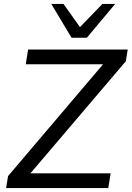

<svg xmlns="http://www.w3.org/2000/svg" viewBox="-20 -957 670 977"><path d="M11 0 21 -61 535 -666 539 -630H111L123 -705H630L620 -645L105 -40L101 -75H543L531 0ZM344 -765 241 -937H303L387 -819L501 -937H566L422 -765Z"/></svg>

Font: Nunito Sans 10pt
Style: Italic
Weight: 400
Italic angle: -9°
Designer: Vernon Adams
Foundry: Vernon Adams
Version: Version 3.101;gftools[0.9.27]